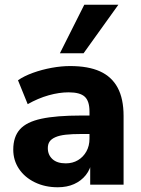

<svg xmlns="http://www.w3.org/2000/svg" viewBox="-20 -780 597 811"><path d="M224 11Q170 11 127 -10Q84 -31 60 -67Q36 -103 36 -148Q36 -202 64 -233.5Q92 -265 155 -278.5Q218 -292 322 -292H375V-214H323Q284 -214 257.5 -211Q231 -208 214 -200.5Q197 -193 189.5 -182Q182 -171 182 -154Q182 -126 201.5 -108Q221 -90 258 -90Q287 -90 309.5 -103.5Q332 -117 345 -140.5Q358 -164 358 -194V-309Q358 -353 338 -371.5Q318 -390 270 -390Q230 -390 185.5 -377.5Q141 -365 97 -340L56 -441Q82 -459 119.5 -472.5Q157 -486 198 -493.5Q239 -501 276 -501Q353 -501 402.5 -478.5Q452 -456 477 -409.5Q502 -363 502 -290V0H361V-99H368Q362 -65 342.5 -40.5Q323 -16 293 -2.5Q263 11 224 11ZM233 -555 336 -760H480L333 -555Z"/></svg>

Font: Nunito Sans 12pt ExtraLight 12pt ExtraBold
Style: Regular
Weight: 800
Version: Version 3.101;gftools[0.9.27]